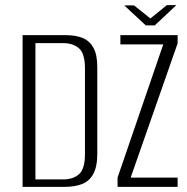

<svg xmlns="http://www.w3.org/2000/svg" viewBox="-20 -728 730 748"><path d="M68 0V-591H237Q275 -591 302 -580Q329 -569 344 -542Q359 -515 359 -467V-129Q359 -78 343 -49.5Q327 -21 298.5 -10.5Q270 0 232 0ZM118 -29H226Q265 -29 288 -49.5Q311 -70 311 -128V-461Q311 -519 288 -539.5Q265 -560 226 -560H118ZM438 0V-36L616 -555H449V-591H672V-559L489 -36H672V0ZM548 -629 464 -707H502L566 -656L630 -708H667L583 -629Z"/></svg>

Font: Alumni Sans Thin Light
Style: Regular
Weight: 300
Version: Version 1.018